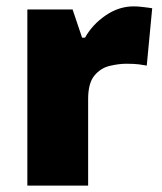

<svg xmlns="http://www.w3.org/2000/svg" viewBox="-20 -583 509 603"><path d="M399.9 -563Q414.6 -563 433.1 -560.5Q441.4 -559.6 447.8 -558.6Q454.1 -557.6 458 -557.1L440.9 -377Q431.2 -378.9 416.5 -380.9Q401.9 -382.8 376 -382.8Q353 -382.8 324.2 -376Q295.9 -369.1 276.4 -345.5Q256.8 -321.8 256.8 -272V0H65.9V-553.2H208L237.8 -464.8H247.1Q270 -505.9 311.5 -534.4Q353 -563 399.9 -563Z"/></svg>

Font: Nokora Black
Style: Regular
Weight: 900
Designer: Danh Hong
Version: Version 8.000; ttfautohint (v1.8.3)